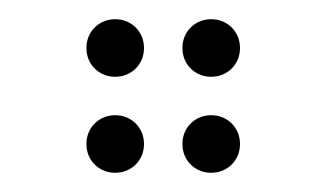

<svg xmlns="http://www.w3.org/2000/svg" viewBox="-20 -300 340 200"><path d="M100 -220C117 -220 130 -233 130 -250C130 -267 117 -280 100 -280C83 -280 70 -267 70 -250C70 -233 83 -220 100 -220ZM200 -220C217 -220 230 -233 230 -250C230 -267 217 -280 200 -280C183 -280 170 -267 170 -250C170 -233 183 -220 200 -220ZM100 -120C117 -120 130 -133 130 -150C130 -167 117 -180 100 -180C83 -180 70 -167 70 -150C70 -133 83 -120 100 -120ZM200 -120C217 -120 230 -133 230 -150C230 -167 217 -180 200 -180C183 -180 170 -167 170 -150C170 -133 183 -120 200 -120Z"/></svg>

Font: TINY 5x3 60
Style: Regular
Weight: 150
Designer: Jack Halten Fahnestock
Foundry: Velvetyne Type Foundry
Version: Version 1.002;hotconv 1.0.109;makeotfexe 2.5.65596